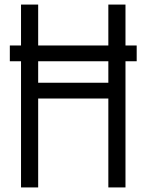

<svg xmlns="http://www.w3.org/2000/svg" viewBox="-20 -820 640 840"><path d="M23 -552V-621H578V-552ZM454 0V-800H529V0ZM72 0V-800H147V0ZM101 -389V-458H500V-389Z"/></svg>

Font: Victor Mono
Style: Regular
Weight: 400
Monospace: yes
Designer: Rune Bjørnerås
Version: Version 1.561;gftools[0.9.30]